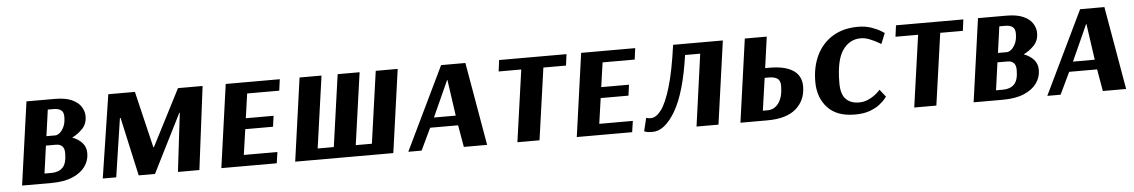

<svg xmlns="http://www.w3.org/2000/svg" viewBox="-32 -825 6790 1150"><g transform="rotate(-5 3363.5 -250.0)"><path d="M136 -500H306Q370 -500 408.5 -482.5Q447 -465 464 -437.5Q481 -410 481 -381Q481 -335 453 -306Q425 -277 390 -260Q426 -247 449 -222Q472 -197 472 -159Q472 -115 446 -79Q420 -43 369 -21.5Q318 0 242 0H66ZM291 -282Q302 -282 316.5 -293Q331 -304 342.5 -328Q354 -352 354 -389Q354 -418 337.5 -429Q321 -440 295 -440H259L237 -282ZM229 -226 206 -60H248Q291 -60 315.5 -84.5Q340 -109 340 -171Q340 -200 326.5 -213Q313 -226 290 -226Z M1132 0H1003L1045 -352H1042L865 0H767L689 -352H685L632 0H551L628 -500H788L869 -161H873L1047 -500H1195Z M1597 0H1264L1334 -500H1659L1650 -432H1457L1436 -285H1603L1594 -220H1427L1405 -67H1607Z M2078 -67H2175L2236 -500H2368L2298 0H1708L1778 -500H1910L1849 -67H1946L2007 -500H2139Z M2775 -500 2862 0H2722L2699 -132H2531L2468 0H2388L2629 -500ZM2657 -408 2559 -191H2690L2659 -408Z M3374 -432H3238L3177 0H3044L3105 -432H2969L2978 -500H3383Z M3734 0H3401L3471 -500H3796L3787 -432H3594L3573 -285H3740L3731 -220H3564L3542 -67H3744Z M4323 -500 4253 0H4121L4181 -433H4090Q4058 -209 3994 -100Q3930 9 3856 9Q3828 9 3817 5Q3806 1 3806 1L3825 -78Q3825 -78 3832.5 -76Q3840 -74 3853 -74Q3885 -74 3915.5 -114.5Q3946 -155 3974 -248Q4002 -341 4024 -500Z M4455 -500H4587L4561 -313H4587Q4679 -313 4728.5 -281Q4778 -249 4778 -184Q4778 -102 4720.5 -51Q4663 0 4547 0H4385ZM4553 -255 4525 -60H4553Q4595 -60 4621 -96.5Q4647 -133 4647 -200Q4647 -231 4629 -243Q4611 -255 4579 -255Z M5267 -396Q5267 -396 5248 -407Q5229 -418 5201 -429.5Q5173 -441 5146 -441Q5079 -441 5037.5 -381.5Q4996 -322 4996 -184Q4996 -117 5025 -88Q5054 -59 5103 -59Q5132 -59 5155.5 -69Q5179 -79 5196 -91.5Q5213 -104 5222.5 -114Q5232 -124 5232 -124L5267 -80Q5267 -80 5256.5 -66.5Q5246 -53 5222.5 -34.5Q5199 -16 5162.5 -2.5Q5126 11 5073 11Q4964 11 4908.5 -49.5Q4853 -110 4853 -205Q4853 -295 4886.5 -364Q4920 -433 4983.5 -472Q5047 -511 5136 -511Q5181 -511 5216.5 -498.5Q5252 -486 5272.5 -473Q5293 -460 5293 -460Z M5760 -432H5624L5563 0H5430L5491 -432H5355L5364 -500H5769Z M5857 -500H6027Q6091 -500 6129.5 -482.5Q6168 -465 6185 -437.5Q6202 -410 6202 -381Q6202 -335 6174 -306Q6146 -277 6111 -260Q6147 -247 6170 -222Q6193 -197 6193 -159Q6193 -115 6167 -79Q6141 -43 6090 -21.5Q6039 0 5963 0H5787ZM6012 -282Q6023 -282 6037.5 -293Q6052 -304 6063.5 -328Q6075 -352 6075 -389Q6075 -418 6058.5 -429Q6042 -440 6016 -440H5980L5958 -282ZM5950 -226 5927 -60H5969Q6012 -60 6036.5 -84.5Q6061 -109 6061 -171Q6061 -200 6047.5 -213Q6034 -226 6011 -226Z M6617 -500 6704 0H6564L6541 -132H6373L6310 0H6230L6471 -500ZM6499 -408 6401 -191H6532L6501 -408Z"/></g></svg>

Font: Arsenal SC
Style: Bold Italic
Weight: 700
Italic angle: -9.10001°
Designer: Andrij Shevchenko
Foundry: Stairsfor
Version: Version 2.001; ttfautohint (v1.8.4.7-5d5b)